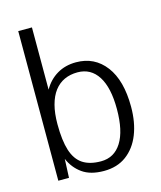

<svg xmlns="http://www.w3.org/2000/svg" viewBox="-110 -799 748 892"><g transform="rotate(-15 264.0 -353.5)"><path d="M279.8 11.7Q215.3 11.7 176.3 -16.1Q137.2 -43.9 117.7 -89.8L113.8 0.5H62.5V-719.2H128.4V-419.9Q152.8 -462.9 192.4 -486.3Q231.9 -509.8 283.7 -509.8Q372.6 -509.8 425.3 -440.4Q478 -371.1 478 -244.1Q478 -168.9 455.1 -111.3Q432.1 -53.7 387.9 -21Q343.8 11.7 279.8 11.7ZM277.8 -35.2Q341.8 -35.2 376.7 -90.6Q411.6 -146 411.6 -251Q411.6 -354 377 -408.4Q342.3 -462.9 278.3 -462.9Q243.2 -462.9 215.1 -450Q187 -437 167.2 -411.1Q147.5 -385.3 137 -345.9Q126.5 -306.6 126.5 -253.9Q126.5 -175.3 141.8 -127.2Q157.2 -79.1 190.7 -57.1Q224.1 -35.2 277.8 -35.2Z"/></g></svg>

Font: Pontano Sans Light
Style: Regular
Weight: 300
Designer: Vernon Adams
Foundry: Vernon Adams
Version: Version 2.001